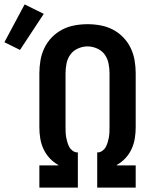

<svg xmlns="http://www.w3.org/2000/svg" viewBox="-98 -853 718 873"><path d="M81 0V-101H167V-103Q145 -115 127.5 -134Q110 -153 99.5 -176Q89 -199 85 -224Q81 -249 81 -274V-520Q81 -549 86 -578.5Q91 -608 104 -635Q117 -662 138 -683.5Q159 -705 185 -718.5Q211 -732 240.5 -737.5Q270 -743 300 -743Q330 -743 359.5 -737.5Q389 -732 415 -718.5Q441 -705 462 -683.5Q483 -662 496 -635Q509 -608 514 -578.5Q519 -549 519 -520V-274Q519 -249 515 -224Q511 -199 500.5 -176Q490 -153 472.5 -134Q455 -115 433 -103V-101H519V0H344V-160H346Q357 -160 367 -167Q377 -174 382.5 -184Q388 -194 391.5 -205.5Q395 -217 397 -228Q399 -239 399.5 -251Q400 -263 400 -274V-520Q400 -542 395.5 -564.5Q391 -587 378 -605Q365 -623 343.5 -632.5Q322 -642 300 -642Q278 -642 256.5 -632.5Q235 -623 222 -605Q209 -587 204.5 -564.5Q200 -542 200 -520V-274Q200 -263 200.5 -251Q201 -239 203 -228Q205 -217 208.5 -205.5Q212 -194 217.5 -184Q223 -174 233 -167Q243 -160 254 -160H256V0ZM-7 -626 -78 -661 14 -833 101 -790Z"/></svg>

Font: Iosevka SS04 Extended
Style: Bold
Weight: 700
Width: 7
Monospace: yes
Designer: Belleve Invis
Foundry: Belleve Invis
Version: Version 19.0.0; ttfautohint (v1.8.4)